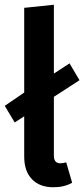

<svg xmlns="http://www.w3.org/2000/svg" viewBox="-20 -774 355 809"><path d="M234 -86Q247 -86 259 -90L284 -4Q251 15 205 15Q147 15 114.5 -19Q82 -53 82 -114V-284L42 -258L0 -328L82 -384V-741L207 -754V-464L273 -507L315 -436L207 -366V-118Q207 -86 234 -86Z"/></svg>

Font: Fira Sans Condensed Medium
Style: Regular
Weight: 500
Width: 3
Designer: Carrois Corporate & Edenspiekermann AG
Foundry: Carrois Corporate GbR & Edenspiekermann AG
Version: Version 4.203;PS 004.203;hotconv 1.0.88;makeotf.lib2.5.64775